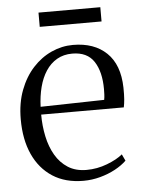

<svg xmlns="http://www.w3.org/2000/svg" viewBox="-51 -719 573 772"><g transform="rotate(-5 235.5 -333.0)"><path d="M255.5 11Q182 11 130.8 -22.2Q79.5 -55.5 52.2 -115.5Q25 -175.5 25 -257Q25 -323 44.8 -374.8Q64.5 -426.5 97.8 -462.8Q131 -499 173 -518Q215 -537 260 -537Q345.5 -537 395.5 -489Q445.5 -441 447.5 -348.5Q448 -319.5 446.5 -301.2Q445 -283 442 -269H108.5Q108.5 -223.5 117.5 -180.8Q126.5 -138 146 -104.5Q165.5 -71 196.5 -51.2Q227.5 -31.5 271 -31.5Q314 -31.5 354.5 -47Q395 -62.5 417.5 -81.5L430 -55Q411.5 -37 383.8 -22Q356 -7 322.8 2Q289.5 11 255.5 11ZM109 -300.5 366 -306Q368 -316 368.5 -327.5Q369 -339 369 -349Q369 -419 341.8 -460.8Q314.5 -502.5 254 -502.5Q219 -502.5 192.2 -487Q165.5 -471.5 147.5 -444Q129.5 -416.5 120 -379.8Q110.5 -343 109 -300.5ZM383 -678.5V-621H133.5V-678.5Z"/></g></svg>

Font: Merriweather 96pt Light
Style: Regular
Weight: 300
Version: Version 2.100